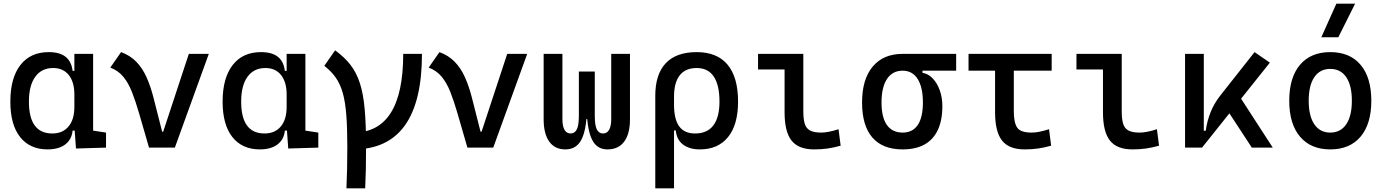

<svg xmlns="http://www.w3.org/2000/svg" viewBox="-20 -815 7657 1060"><path d="M243.2 9.8Q145 9.8 91.1 -58.3Q37.1 -126.5 37.1 -253.9Q37.1 -384.3 92.5 -455.8Q147.9 -527.3 249 -527.3Q309.1 -527.3 341.8 -501.7Q374.5 -476.1 380.9 -423.8H420.9L390.6 -293Q390.6 -362.3 359.6 -400.9Q328.6 -439.5 273.4 -439.5Q209.5 -439.5 174.6 -391.1Q139.6 -342.8 139.6 -253.9Q139.6 -78.1 268.6 -78.1Q326.2 -78.1 358.4 -116.7Q390.6 -155.3 390.6 -224.6V-252L425.8 -93.8H380.9Q377.4 -59.6 359.4 -36.4Q341.3 -13.2 311.8 -1.7Q282.2 9.8 243.2 9.8ZM399.4 4.9 390.6 -119.1V-239.3L494.1 -210V-93.8L565.4 -83V0ZM390.6 -146.5V-517.6H494.1V-175.8Z M802.7 0 872.1 -87.9H880.9L1022.5 -517.6H1132.8L945.3 0ZM802.7 0 747.6 -190.4Q728.5 -255.9 708.7 -306.4Q689 -356.9 660.9 -391.1Q632.8 -425.3 588.9 -441.9L648.4 -527.3Q698.7 -508.8 732.4 -474.1Q766.1 -439.5 788.8 -389.2Q811.5 -338.9 828.1 -273.4L887.7 -38.6Z M1415 9.8Q1316.9 9.8 1262.9 -58.3Q1209 -126.5 1209 -253.9Q1209 -384.3 1264.4 -455.8Q1319.8 -527.3 1420.9 -527.3Q1481 -527.3 1513.7 -501.7Q1546.4 -476.1 1552.7 -423.8H1592.8L1562.5 -293Q1562.5 -362.3 1531.5 -400.9Q1500.5 -439.5 1445.3 -439.5Q1381.3 -439.5 1346.4 -391.1Q1311.5 -342.8 1311.5 -253.9Q1311.5 -78.1 1440.4 -78.1Q1498 -78.1 1530.3 -116.7Q1562.5 -155.3 1562.5 -224.6V-252L1597.7 -93.8H1552.7Q1549.3 -59.6 1531.2 -36.4Q1513.2 -13.2 1483.6 -1.7Q1454.1 9.8 1415 9.8ZM1571.3 4.9 1562.5 -119.1V-239.3L1666 -210V-93.8L1737.3 -83V0ZM1562.5 -146.5V-517.6H1666V-175.8Z M1930.7 9.8V-83Q2206.1 -83 2206.1 -517.6H2309.6Q2309.6 9.8 1930.7 9.8ZM1892.6 224.6Q1895 176.8 1896.2 119.4Q1897.5 62 1897.5 -4.9Q1897.5 -108.9 1891.8 -181.2Q1886.2 -253.4 1872.1 -302.7Q1857.9 -352.1 1833.3 -387Q1808.6 -421.9 1770.5 -451.7L1830.1 -537.1Q1881.3 -500 1914.6 -457.3Q1947.8 -414.6 1966.8 -356Q1985.8 -297.4 1993.4 -212.4Q2001 -127.4 2001 -4.9Q2001 62 1999.8 119.4Q1998.5 176.8 1996.1 224.6Z M2560.5 0 2629.9 -87.9H2638.7L2780.3 -517.6H2890.6L2703.1 0ZM2560.5 0 2505.4 -190.4Q2486.3 -255.9 2466.6 -306.4Q2446.8 -356.9 2418.7 -391.1Q2390.6 -425.3 2346.7 -441.9L2406.2 -527.3Q2456.5 -508.8 2490.2 -474.1Q2523.9 -439.5 2546.6 -389.2Q2569.3 -338.9 2585.9 -273.4L2645.5 -38.6Z M3333.5 9.8Q3281.7 9.8 3255.1 -32.5Q3228.5 -74.7 3220.7 -168H3221.2L3263.7 -175.8Q3263.7 -122.6 3275.1 -100.3Q3286.6 -78.1 3309.1 -78.1Q3331.5 -78.1 3343 -98.6Q3354.5 -119.1 3354.5 -156.2V-517.6H3458V-156.2Q3458 -76.7 3426.3 -33.4Q3394.5 9.8 3333.5 9.8ZM3101.1 9.8Q3043 9.8 3012.2 -33.4Q2981.4 -76.7 2981.4 -156.2V-517.6H3085V-156.2Q3085 -119.1 3096.4 -98.6Q3107.9 -78.1 3130.4 -78.1Q3152.8 -78.1 3164.3 -100.3Q3175.8 -122.6 3175.8 -175.8L3218.3 -168H3218.8Q3210.9 -74.7 3183.1 -32.5Q3155.3 9.8 3101.1 9.8ZM3175.8 -158.2V-419.9H3263.7V-158.2Z M3843.8 9.8Q3787.1 9.8 3751.5 -16.6Q3715.8 -43 3710.9 -94.7H3666L3701.2 -237.3Q3701.2 -156.7 3729.7 -117.4Q3758.3 -78.1 3817.4 -78.1Q3884.3 -78.1 3918.2 -122.6Q3952.1 -167 3952.1 -253.9Q3952.1 -345.7 3920.4 -392.6Q3888.7 -439.5 3826.2 -439.5Q3764.6 -439.5 3732.9 -399.4Q3701.2 -359.4 3701.2 -281.2L3597.7 -285.6Q3597.7 -404.8 3655.5 -466.1Q3713.4 -527.3 3826.2 -527.3Q3939 -527.3 3996.8 -458Q4054.7 -388.7 4054.7 -253.9Q4054.7 -126.5 3999.5 -58.3Q3944.3 9.8 3843.8 9.8ZM3597.7 224.6V-285.6H3701.2V224.6Z M4474.6 9.8Q4388.2 9.8 4349.9 -39.1Q4311.5 -87.9 4311.5 -195.3V-517.6H4415V-200.2Q4415 -159.2 4422.4 -133.3Q4429.7 -107.4 4450.9 -95.2Q4472.2 -83 4513.7 -83Q4551.8 -83 4609.4 -101.6L4621.1 -10.7Q4583.5 0 4548.8 4.9Q4514.2 9.8 4474.6 9.8ZM4165 -431.6V-517.6H4320.3V-431.6Z M4963.4 9.8Q4853 9.8 4796.1 -55.9Q4739.3 -121.6 4739.3 -249Q4739.3 -377.4 4798.1 -447.5Q4856.9 -517.6 4963.4 -517.6L5072.8 -486.8V-413.1Q5104.5 -408.2 5129.2 -382.3Q5153.8 -356.4 5168.2 -316.7Q5182.6 -276.9 5182.6 -229.5Q5182.6 -150.9 5157.7 -97.7Q5132.8 -44.4 5084.2 -17.3Q5035.6 9.8 4963.4 9.8ZM4963.4 -83Q5018.6 -83 5046.9 -125.2Q5075.2 -167.5 5075.2 -249Q5075.2 -333.5 5046.1 -379.2Q5017.1 -424.8 4963.4 -424.8Q4907.2 -424.8 4877 -379.2Q4846.7 -333.5 4846.7 -249Q4846.7 -167.5 4876.2 -125.2Q4905.8 -83 4963.4 -83ZM4963.4 -424.8V-517.6H5258.8V-424.8Z M5636.7 9.8Q5550.3 9.8 5512 -39.1Q5473.6 -87.9 5473.6 -195.3V-517.6H5577.1V-200.2Q5577.1 -138.7 5595.5 -110.8Q5613.8 -83 5675.8 -83Q5695.8 -83 5718.8 -87.6Q5741.7 -92.3 5771.5 -101.6L5783.2 -10.7Q5745.6 0 5710.9 4.9Q5676.3 9.8 5636.7 9.8ZM5327.1 -424.8V-517.6H5786.1V-424.8Z M6232.4 9.8Q6146 9.8 6107.7 -39.1Q6069.3 -87.9 6069.3 -195.3V-517.6H6172.9V-200.2Q6172.9 -159.2 6180.2 -133.3Q6187.5 -107.4 6208.7 -95.2Q6230 -83 6271.5 -83Q6309.6 -83 6367.2 -101.6L6378.9 -10.7Q6341.3 0 6306.6 4.9Q6272 9.8 6232.4 9.8ZM5922.9 -431.6V-517.6H6078.1V-431.6Z M6616.2 0 6597.7 -93.3H6636.7Q6644 -147 6663.6 -195.8Q6683.1 -244.6 6717.8 -288.6L6906.2 -527.3L6990.7 -469.2ZM6522.5 0V-517.6H6626V-52.2L6616.2 0ZM6891.1 0 6741.7 -228.5 6814.5 -296.9 7006.8 0Z M7324.2 9.8Q7216.8 9.8 7157.2 -60.5Q7097.7 -130.9 7097.7 -258.8Q7097.7 -387.2 7157.2 -457.3Q7216.8 -527.3 7324.2 -527.3Q7432.1 -527.3 7491.5 -457.3Q7550.8 -387.2 7550.8 -258.8Q7550.8 -130.9 7491.5 -60.5Q7432.1 9.8 7324.2 9.8ZM7324.2 -83Q7381.3 -83 7412.4 -128.9Q7443.4 -174.8 7443.4 -258.8Q7443.4 -343.3 7412.4 -388.9Q7381.3 -434.6 7324.2 -434.6Q7267.1 -434.6 7236.1 -388.9Q7205.1 -343.3 7205.1 -258.8Q7205.1 -174.8 7236.1 -128.9Q7267.1 -83 7324.2 -83ZM7274.9 -609.4 7357.9 -794.9H7461.4L7368.7 -609.4Z"/></svg>

Font: Cascadia Mono
Style: Regular
Weight: 400
Monospace: yes
Designer: Aaron Bell
Foundry: Saja Typeworks
Version: Version 2102.003